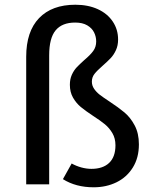

<svg xmlns="http://www.w3.org/2000/svg" viewBox="-20 -790 655 823"><path d="M486.2 -620.5Q486.2 -594.9 476.9 -574.9Q467.7 -554.9 454.6 -541Q441.5 -527.2 420.5 -508.7Q396.4 -487.7 385.1 -473.3Q373.8 -459 373.8 -440Q373.8 -423.1 383.6 -409Q393.3 -394.9 407.9 -383.6Q422.6 -372.3 449.2 -354.9Q488.2 -329.2 513.6 -307.9Q539 -286.7 557.2 -252.6Q575.4 -218.5 575.4 -171.3Q575.4 -113.8 549.5 -72.1Q523.6 -30.3 479.5 -8.7Q435.4 12.8 381.5 12.8Q305.1 12.8 249.7 -22.1L287.2 -89.2Q306.2 -78.5 328.5 -72.3Q350.8 -66.2 371.8 -66.2Q421 -66.2 447.9 -91.8Q474.9 -117.4 474.9 -167.2Q474.9 -196.9 461.8 -219.2Q448.7 -241.5 429.7 -257.2Q410.8 -272.8 379 -293.3Q345.6 -315.4 326.2 -331.5Q306.7 -347.7 293.1 -371.3Q279.5 -394.9 279.5 -426.7Q279.5 -450.8 287.9 -469.5Q296.4 -488.2 308.7 -501.3Q321 -514.4 341 -532.3Q366.7 -553.8 379.5 -571.3Q392.3 -588.7 392.3 -612.3Q392.3 -632.8 383.3 -651Q374.4 -669.2 354.1 -681.3Q333.8 -693.3 302.1 -693.3Q246.2 -693.3 218.5 -660Q190.8 -626.7 190.8 -552.8V0H92.3V-546.7Q92.3 -654.9 147.4 -712.3Q202.6 -769.7 303.1 -769.7Q357.4 -769.7 399 -750.8Q440.5 -731.8 463.3 -697.7Q486.2 -663.6 486.2 -620.5Z"/></svg>

Font: Fira Code Fixed Retina
Style: Regular
Weight: 450
Monospace: yes
Designer: Carrois Corporate, Edenspiekermann AG, Nikita Prokopov
Foundry: Carrois Corporate, Edenspiekermann AG, Nikita Prokopov
Version: Version 5.002